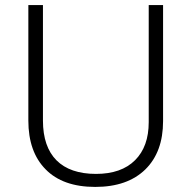

<svg xmlns="http://www.w3.org/2000/svg" viewBox="-20 -734 762 764"><path d="M628.9 -713.9H571.8V-248C571.8 -183.1 553.7 -132.8 517.6 -96.7C481 -60.1 429.2 -42 361.8 -42C224.6 -42 150.9 -115.2 150.9 -253.9V-713.9H92.8V-253.9C92.8 -171.4 115.7 -106.4 161.6 -60.1C207 -13.7 272.9 9.8 358.9 9.8C444.8 9.8 511.2 -13.7 558.6 -60.1C605.5 -106.4 628.9 -170.4 628.9 -252Z"/></svg>

Font: Noto Reveo Sans
Style: Regular
Weight: 300
Designer: Monotype Design Team
Foundry: Monotype Imaging Inc.
Version: Version 2.007